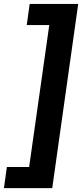

<svg xmlns="http://www.w3.org/2000/svg" viewBox="-45 -841 420 982"><path d="M355 -820.8 222.2 121.1H-24.9L-9.8 13.2H104L207 -712.9H91.8L106.9 -820.8Z"/></svg>

Font: FiraGO SemiBold
Style: Italic
Weight: 600
Italic angle: -8°
Designer: bBox Type GmbH
Foundry: bBox Type GmbH
Version: Version 1.001;PS 001.001;hotconv 1.0.88;makeotf.lib2.5.64775